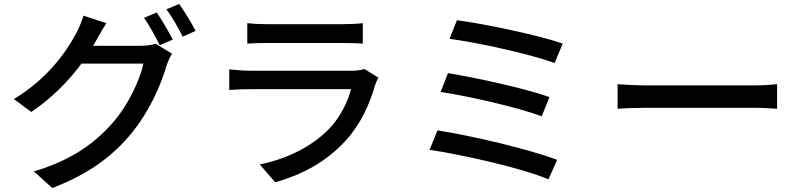

<svg xmlns="http://www.w3.org/2000/svg" viewBox="-20 -871 4040 969"><path d="M771 -808 707 -781C734 -743 766 -683 786 -643L852 -671C832 -710 796 -772 771 -808ZM884 -851 820 -824C848 -786 881 -729 902 -686L967 -715C949 -751 911 -814 884 -851ZM517 -754 401 -792C393 -763 376 -723 364 -702C317 -614 224 -476 50 -371L138 -306C242 -376 328 -464 391 -550H704C686 -466 626 -340 552 -255C463 -152 344 -63 151 -6L244 78C431 6 552 -86 644 -199C734 -309 793 -443 820 -539C827 -559 838 -584 848 -600L766 -650C747 -644 719 -640 691 -640H450C456 -649 460 -657 465 -666C476 -686 497 -724 517 -754Z M1228 -754V-651C1256 -653 1292 -654 1324 -654H1712C1746 -654 1786 -653 1811 -651V-754C1786 -751 1745 -749 1713 -749H1324C1291 -749 1254 -751 1228 -754ZM1890 -479 1819 -523C1806 -518 1782 -514 1755 -514H1243C1214 -514 1176 -517 1137 -521V-417C1175 -420 1219 -421 1243 -421H1752C1734 -355 1698 -280 1641 -221C1559 -136 1437 -71 1291 -41L1369 49C1497 13 1624 -50 1727 -164C1801 -246 1846 -347 1874 -444C1876 -453 1884 -468 1890 -479Z M2286 -769 2249 -675C2389 -657 2660 -597 2779 -553L2820 -651C2694 -695 2417 -752 2286 -769ZM2241 -502 2204 -407C2349 -385 2598 -328 2714 -284L2753 -381C2628 -426 2380 -479 2241 -502ZM2188 -213 2148 -115C2309 -91 2615 -23 2748 34L2792 -64C2655 -117 2357 -187 2188 -213Z M3097 -446V-322C3131 -325 3191 -327 3246 -327H3790C3834 -327 3880 -323 3902 -322V-446C3877 -444 3838 -440 3790 -440H3246C3192 -440 3130 -444 3097 -446Z"/></svg>

Font: Source Han Sans JP Medium
Style: Regular
Weight: 500
Designer: Ryoko NISHIZUKA 西塚涼子 (kana, bopomofo & ideographs); Paul D. Hunt (Latin, Greek & Cyrillic); Sandoll Communications 산돌커뮤니
Foundry: Adobe
Version: Version 2.002;hotconv 1.0.116;makeotfexe 2.5.65601